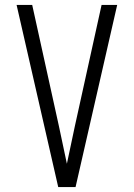

<svg xmlns="http://www.w3.org/2000/svg" viewBox="-20 -755 540 775"><path d="M285 0H215L47 -735H110L218 -245Q226 -207 234 -169.5Q242 -132 250 -94Q258 -132 266 -169.5Q274 -207 282 -245L390 -735H453Z"/></svg>

Font: Iosevka Light
Style: Regular
Weight: 300
Monospace: yes
Designer: Belleve Invis
Foundry: Belleve Invis
Version: Version 32.5.0; ttfautohint (v1.8.4)